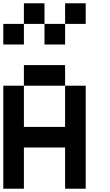

<svg xmlns="http://www.w3.org/2000/svg" viewBox="-20 -1145 665 1165"><path d="M0 0V-625H125V-375H375V-625H500V0H375V-250H125V0ZM0 -875V-1000H125V-875ZM250 -875V-1000H375V-875ZM250 -1125V-1000H125V-1125ZM500 -1125V-1000H375V-1125ZM125 -625V-750H375V-625Z"/></svg>

Font: Galmuri7 Regular
Style: Regular
Weight: 400
Designer: Lee Minseo (quiple)
Version: Version 2.399;hotconv 1.1.1;makeotfexe 2.6.0 DEVELOPMENT